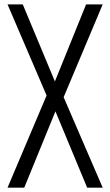

<svg xmlns="http://www.w3.org/2000/svg" viewBox="-20 -861 504 881"><path d="M14.6 0 193.8 -422.9 14.6 -840.8H84.5L231.9 -487.3L375 -840.8H451.2L272 -415L451.2 0H379.9L234.4 -350.1L91.3 0Z"/></svg>

Font: Oswald-Light
Style: Light
Weight: 300
Designer: vernon adams
Foundry: vernon adams
Version: Version ; ttfautohint (v0.92.18-e454-dirty) -l 8 -r 50 -G 20